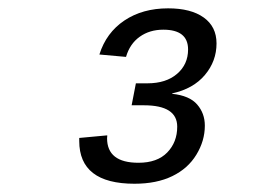

<svg xmlns="http://www.w3.org/2000/svg" viewBox="-20 -714 640 465"><path d="M305.7 -269Q171.9 -269 171.9 -372.6V-379.9L239.7 -386.2V-383.8L239.3 -379.4Q239.3 -319.8 315.4 -319.8Q360.8 -319.8 385 -344.7Q409.2 -369.6 409.2 -407.2Q409.2 -459 328.6 -459H298.8L309.1 -512.2H336.9Q382.3 -512.2 408.9 -535.2Q435.5 -558.1 435.5 -594.2Q435.5 -642.1 375.5 -642.1Q342.3 -642.1 318.4 -625Q294.4 -607.9 285.2 -576.2L220.7 -582Q237.3 -634.8 281.2 -664.3Q325.2 -693.8 387.2 -693.8Q442.4 -693.8 473.4 -671.6Q504.4 -649.4 504.4 -608.9Q504.4 -565.9 476.3 -532.5Q448.2 -499 397 -487.8V-486.8Q439 -482.4 457.5 -460.9Q476.1 -439.5 476.1 -409.7Q476.1 -373 455.6 -339.4Q435.1 -305.7 397.2 -287.4Q359.4 -269 305.7 -269Z"/></svg>

Font: Liberation Mono
Style: Italic
Weight: 400
Italic angle: -12°
Monospace: yes
Designer: Steve Matteson
Foundry: Ascender Corporation
Version: Version 2.1.5